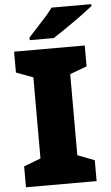

<svg xmlns="http://www.w3.org/2000/svg" viewBox="-61 -967 581 1007"><g transform="rotate(-5 229.5 -463.5)"><path d="M406 0H34V-110L123 -144V-571L34 -604V-714H406V-604L317 -571V-144L406 -110ZM459 -917Q441 -903 414 -882.5Q387 -862 356 -840.5Q325 -819 296.5 -799.5Q268 -780 248 -767H121V-781Q138 -800 162 -825.5Q186 -851 210 -878Q234 -905 250 -927H459Z"/></g></svg>

Font: Noto Sans Gujarati UI Black
Style: Regular
Weight: 900
Designer: Jelle Bosma - Monotype Design Team, Universal Thirst
Foundry: Monotype Imaging Inc.
Version: Version 2.106; ttfautohint (v1.8.4.7-5d5b)